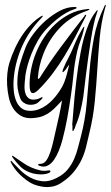

<svg xmlns="http://www.w3.org/2000/svg" viewBox="-20 -489 458 795"><path d="M384 -447Q382 -448 379.5 -444Q377 -440 375 -438Q360 -419 348 -391Q336 -363 327.5 -332Q319 -301 313.5 -270Q308 -239 304 -215Q299 -181 295.5 -150.5Q292 -120 289 -91Q286 -62 284 -32.5Q282 -3 279 28Q280 29 280 33.5Q280 38 280 42.5Q280 47 280 50.5Q280 54 282 54Q283 54 285 50.5Q287 47 289 43Q291 39 292 35Q293 31 293 31Q304 7 312 -25Q320 -57 325 -89Q326 -97 329 -122Q332 -147 336 -180Q340 -213 345.5 -251.5Q351 -290 356.5 -325.5Q362 -361 368.5 -390Q375 -419 381 -434Q382 -438 383 -440Q384 -442 384 -444ZM351 -451Q351 -452 344 -452Q341 -452 338 -451Q300 -447 268 -430.5Q236 -414 209.5 -389.5Q183 -365 162.5 -334Q142 -303 129 -270Q115 -236 108 -198Q101 -160 103 -127Q106 -84 141 -119Q171 -149 197.5 -184Q224 -219 247.5 -258Q271 -297 292 -337.5Q313 -378 334 -419Q338 -427 337 -427Q335 -429 332.5 -427Q330 -425 330 -423Q276 -354 229.5 -291Q183 -228 144 -166Q139 -161 137.5 -163Q136 -165 137 -170Q139 -193 144.5 -217.5Q150 -242 160 -267Q184 -328 229 -375Q274 -422 342 -445Q351 -449 351 -451ZM297 -458Q296 -460 292.5 -460Q289 -460 286 -460Q258 -460 227.5 -444Q197 -428 169 -403.5Q141 -379 119 -349.5Q97 -320 86 -293Q72 -257 62.5 -223.5Q53 -190 52 -156Q51 -138 53.5 -121Q56 -104 63 -84Q67 -72 76.5 -65Q86 -58 96.5 -56Q107 -54 118 -56Q129 -58 137 -64Q138 -65 141.5 -68Q145 -71 148.5 -74.5Q152 -78 154.5 -81Q157 -84 156 -86Q155 -88 146.5 -83.5Q138 -79 132 -78Q111 -74 100.5 -81Q90 -88 85.5 -101.5Q81 -115 81.5 -131.5Q82 -148 84 -164Q84 -170 86.5 -185Q89 -200 95 -221.5Q101 -243 111.5 -269Q122 -295 137 -321Q152 -347 172.5 -369Q193 -391 214 -408Q235 -425 254.5 -436Q274 -447 288 -451Q295 -453 296 -454.5Q297 -456 297 -458ZM418 -469Q415 -469 413 -465Q412 -463 411 -460Q381 -398 369 -332.5Q357 -267 351 -199Q345 -131 339 -62Q333 7 315 76Q309 98 303 122Q297 146 287 169Q277 192 260.5 212.5Q244 233 216 247Q184 264 157 261.5Q130 259 107 247Q84 235 65 216.5Q46 198 32 183Q30 181 28 178.5Q26 176 25 177Q23 178 24.5 181.5Q26 185 27 187Q50 230 97 262Q108 270 124 276Q140 282 158.5 284.5Q177 287 196.5 283.5Q216 280 234 268Q267 246 286.5 221.5Q306 197 318 171.5Q330 146 336.5 119Q343 92 349 66Q366 -2 372.5 -69.5Q379 -137 383 -203Q387 -269 393 -333.5Q399 -398 416 -459Q418 -463 418 -465ZM300 -278Q305 -299 313.5 -321.5Q322 -344 327 -366Q327 -368 328.5 -373Q330 -378 329 -378Q327 -379 323 -373Q319 -367 319 -366Q305 -343 294 -317.5Q283 -292 274 -271Q272 -266 265.5 -254Q259 -242 252.5 -228.5Q246 -215 241.5 -203.5Q237 -192 240 -190Q242 -190 246 -194.5Q250 -199 252 -201Q255 -206 259 -211.5Q263 -217 267 -222Q261 -197 256.5 -180.5Q252 -164 247 -151Q242 -138 235.5 -126.5Q229 -115 218 -100Q210 -89 198.5 -76.5Q187 -64 172.5 -53.5Q158 -43 141 -36.5Q124 -30 105 -30Q81 -30 67 -42.5Q53 -55 46 -73.5Q39 -92 37 -113Q35 -134 36 -152Q40 -224 69.5 -292.5Q99 -361 152 -415Q152 -416 155 -419Q158 -422 158 -423Q156 -425 153 -423L149 -421Q131 -410 111.5 -391Q92 -372 74.5 -346.5Q57 -321 42.5 -290Q28 -259 18 -226Q13 -209 10.5 -185.5Q8 -162 9.5 -136.5Q11 -111 16.5 -85.5Q22 -60 34.5 -40.5Q47 -21 66.5 -9.5Q86 2 115 0Q144 -2 161.5 -10Q179 -18 190 -27Q204 -38 215 -50Q226 -62 237 -73Q231 -38 225.5 -13.5Q220 11 215 33Q208 63 202 90.5Q196 118 189 139Q182 160 173 173.5Q164 187 152 189Q138 189 138 192Q137 195 142 197Q147 199 152 200Q167 203 180.5 195Q194 187 204.5 171.5Q215 156 223.5 135Q232 114 238 92Q250 46 258 2.5Q266 -41 273 -89Q280 -136 284.5 -183Q289 -230 300 -278ZM188 218Q186 216 182.5 216.5Q179 217 178 217Q161 220 144.5 216Q128 212 111 205Q92 197 76 185.5Q60 174 40 161Q38 159 34 157Q30 155 30 157Q29 158 31.5 162Q34 166 36 168Q49 185 63.5 200Q78 215 101 224Q116 230 132 232Q148 234 161.5 232.5Q175 231 183 227Q191 223 188 218Z"/></svg>

Font: Akronim
Style: Regular
Weight: 400
Designer: Grzegorz Klimczewski
Foundry: Fonty.PL
Version: Version 1.001